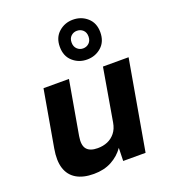

<svg xmlns="http://www.w3.org/2000/svg" viewBox="-150 -935 938 1056"><g transform="rotate(-20 319.5 -406.5)"><path d="M218 12Q156 12 116.5 -11.5Q77 -35 62.5 -80.5Q48 -126 60 -194L118 -526H267L212 -212Q203 -160 222 -137Q241 -114 286 -114Q318 -114 344 -125Q370 -136 388.5 -159Q407 -182 413 -217L466 -526H616L524 0H393L395 -76Q367 -36 322.5 -12Q278 12 218 12ZM398 -592Q350 -592 315 -623Q280 -654 280 -709Q280 -763 315 -794Q350 -825 398 -825Q447 -825 482 -794Q517 -763 517 -709Q517 -654 482 -623Q447 -592 398 -592ZM398 -657Q419 -657 433.5 -671Q448 -685 448 -709Q448 -733 433.5 -746.5Q419 -760 398 -760Q378 -760 363.5 -746.5Q349 -733 349 -709Q349 -685 363.5 -671Q378 -657 398 -657Z"/></g></svg>

Font: DM Sans 9pt Black
Style: Italic
Weight: 900
Italic angle: -10°
Version: Version 4.004;gftools[0.9.30]